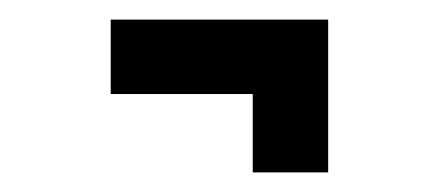

<svg xmlns="http://www.w3.org/2000/svg" viewBox="-20 -282 448 196"><path d="M93 -186V-262H315V-186ZM238 -106V-262H315V-106Z"/></svg>

Font: Darker Grotesque ExtraBold
Style: Regular
Weight: 800
Designer: Gabriel Lam
Foundry: TypeRant
Version: Version 1.000;gftools[0.9.28]